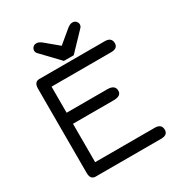

<svg xmlns="http://www.w3.org/2000/svg" viewBox="-186 -929 992 1058"><g transform="rotate(-30 310.5 -400.0)"><path d="M152.3 -314.5H411.1C443.7 -314.5 460 -325.5 460 -347.7C460 -372.4 443.7 -384.8 411.1 -384.8H152.3V-550.8H531.2C559.9 -550.8 574.2 -561.8 574.2 -584C574.2 -608.7 559.9 -621.1 531.2 -621.1H115.2C93.1 -621.1 82 -606.8 82 -578.1V-43C82 -14.3 93.1 0 115.2 0H531.2C559.9 0 574.2 -11.1 574.2 -33.2C574.2 -57.9 559.9 -70.3 531.2 -70.3H152.3ZM344.7 -639.6 450.2 -750C456.1 -755.9 459 -762.7 459 -770.5C459 -777 456.4 -783.5 451.2 -790C446 -796.5 437.8 -799.8 426.8 -799.8C416.3 -799.8 404 -793.6 389.6 -781.2L313.5 -717.8L237.3 -781.2C223 -793.6 210.6 -799.8 200.2 -799.8C189.1 -799.8 181 -796.5 175.8 -790C170.6 -783.5 168 -777 168 -770.5C168 -762.7 170.9 -755.9 176.8 -750L282.2 -639.6Z"/></g></svg>

Font: Jura
Style: DemiBold
Weight: 600
Version: Version 2.5.1